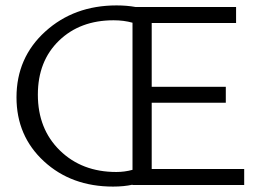

<svg xmlns="http://www.w3.org/2000/svg" viewBox="-20 -684 974 710"><path d="M541 -59H883V0H470V-1Q438 6 398 6Q244 6 142.5 -87.5Q41 -181 41 -324Q41 -471 147.5 -567.5Q254 -664 411 -664Q449 -664 482 -658H853V-599H541V-363H815V-304H541ZM410 -48Q441 -48 470 -56V-600Q438 -609 400 -609Q276 -609 198 -533.5Q120 -458 120 -334Q120 -207 201.5 -127.5Q283 -48 410 -48Z"/></svg>

Font: EauTestSC
Style: Regular
Weight: 400
Designer: Christian Thalmann (Catharsis Fonts)
Version: Version 0.001;PS 000.001;hotconv 1.0.88;makeotf.lib2.5.64775